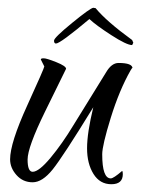

<svg xmlns="http://www.w3.org/2000/svg" viewBox="-20 -431 423 494"><path d="M94 -260 85 -278Q85 -281 92.5 -281Q100 -281 125 -271Q150 -261 150 -254Q140 -234 95.5 -143Q51 -52 51 -20.5Q51 11 64 11Q80 11 110 -25Q140 -61 169 -109L253 -245Q267 -269 285 -269Q321 -269 321 -255Q321 -259 316 -250Q287 -199 265 -128Q243 -57 243 -34Q243 28 265 28Q272 28 294 9Q296 9 296 17Q296 43 266.5 43Q237 43 220.5 16.5Q204 -10 204 -49.5Q204 -89 220 -155Q142 -28 115.5 5Q89 38 64 38Q39 38 22.5 19.5Q6 1 6 -21Q6 -63 50 -159.5Q94 -256 94 -260ZM124 -319Q119 -319 119 -326.5Q119 -334 165.5 -372Q212 -410 220 -411L226 -410Q254 -376 320 -328L323 -321L320 -315Q306 -315 266.5 -340.5Q227 -366 210 -382Q135 -319 124 -319Z"/></svg>

Font: Qwigley
Style: Regular
Weight: 400
Designer: Robert E. Leuschke
Foundry: Robert E. Leuschke
Version: Version 1.003